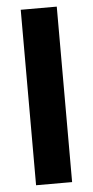

<svg xmlns="http://www.w3.org/2000/svg" viewBox="-53 -760 383 793"><g transform="rotate(-5 138.5 -364.0)"><path d="M213.4 -727.5V0H64V-727.5Z"/></g></svg>

Font: Inter 17pt
Style: Bold
Weight: 700
Version: Version 4.001;git-66647c0bb